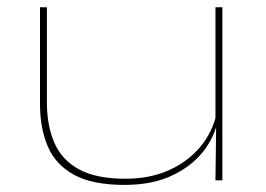

<svg xmlns="http://www.w3.org/2000/svg" viewBox="-20 -496 732 528"><path d="M109 -476V-214.5Q109 -150 129.8 -102.8Q150.5 -55.5 197.8 -30Q245 -4.5 325 -4.5Q395.5 -4.5 449.5 -30.2Q503.5 -56 536.8 -99.8Q570 -143.5 578 -197.5L586 -183H581.5Q577 -133 545.5 -88.2Q514 -43.5 457.8 -15.5Q401.5 12.5 322.5 12.5Q234.5 12.5 183.8 -15.2Q133 -43 111.5 -93.2Q90 -143.5 90 -210V-476ZM591.5 -476V0H572.5L574.5 -160H572.5V-476Z"/></svg>

Font: Anek Latin Expanded Thin
Style: Regular
Weight: 250
Width: 7
Designer: Yesha Goshar
Foundry: Ek Type
Version: Version 1.003